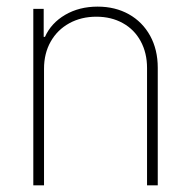

<svg xmlns="http://www.w3.org/2000/svg" viewBox="-20 -557 574 577"><path d="M112.3 0H80.1V-530.3H111.3V-446.3H115.2Q133.8 -487.8 176 -512.5Q218.3 -537.1 273.4 -537.1Q326.2 -537.1 367.2 -514.2Q408.2 -491.2 431.2 -449.5Q454.1 -407.7 454.1 -353.5V0H421.9V-352.5Q421.9 -397.9 402.8 -433.1Q383.8 -468.3 349.1 -487.5Q314.5 -506.8 269.5 -506.8Q224.1 -506.8 188.2 -487.1Q152.3 -467.3 132.3 -431.9Q112.3 -396.5 112.3 -350.6Z"/></svg>

Font: Pretendard GOV Thin
Style: Regular
Weight: 100
Designer: Base glyphs from Inter by Rasmus Andersson; Hangeul glyphs from Noto Sans CJK(Source Han Sans) by Jang Soo-young and Kan
Foundry: Kil Hyung-jin
Version: Version 1.309